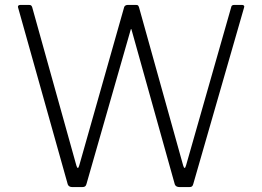

<svg xmlns="http://www.w3.org/2000/svg" viewBox="-20 -762 1067 782"><path d="M973.5 -739C971.8 -741 969.3 -742 966 -742H935C927 -742 922.7 -739.3 922 -734L738 -89C736 -81.7 734 -78 732 -78C730 -78 728 -81.3 726 -88L546 -733C544.7 -736.3 543.3 -738.7 542 -740C540.7 -741.3 537.7 -742 533 -742H501C493.7 -742 488.7 -739.3 486 -734L303 -89C301 -81.7 299 -78 297 -78C295 -78 293 -81.3 291 -88L111 -733C109.7 -736.3 108.2 -738.7 106.5 -740C104.8 -741.3 101.7 -742 97 -742H64C56.7 -742 53 -739.3 53 -734L54 -730L256 -11C258.7 -3.7 265 0 275 0H314C319.3 0 323.3 -0.8 326 -2.5C328.7 -4.2 330.7 -7.3 332 -12L512 -640C512.7 -642.7 513.3 -644 514 -644C514.7 -644 515.3 -642.7 516 -640L692 -11C694.7 -3.7 701.3 0 712 0H750C755.3 0 759.2 -0.8 761.5 -2.5C763.8 -4.2 765.7 -7.3 767 -12L974 -731C975.3 -734.3 975.2 -737 973.5 -739Z"/></svg>

Font: Libre Franklin ExtraLight
Style: Regular
Weight: 275
Designer: Pablo Impallari, Rodrigo Fuenzalida
Foundry: Impallari Type
Version: Version 1.002; ttfautohint (v1.5)